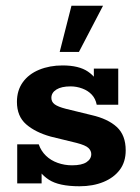

<svg xmlns="http://www.w3.org/2000/svg" viewBox="-20 -639 487 669"><path d="M257 10Q185 10 150 -13Q115 -36 103 -72L125 -80V0H40V-136H115Q123 -113 140 -96.5Q157 -80 181 -71.5Q205 -63 231 -63Q265 -63 281.5 -74Q298 -85 298 -102Q298 -114 288 -123.5Q278 -133 247 -141L157 -163Q103 -178 71 -206Q39 -234 39 -284Q39 -324 59.5 -352.5Q80 -381 116.5 -396Q153 -411 198 -411Q255 -411 286.5 -389.5Q318 -368 328 -334L307 -333V-400H392V-274H317Q313 -295 300 -309Q287 -323 267 -330.5Q247 -338 226 -338Q194 -338 176.5 -327Q159 -316 159 -298Q159 -284 170.5 -275.5Q182 -267 209 -260L299 -238Q356 -225 387 -196.5Q418 -168 418 -115Q418 -75 397.5 -47.5Q377 -20 340.5 -5Q304 10 257 10ZM188 -458 229 -619H339L255 -458Z"/></svg>

Font: Rokkitt
Style: Bold
Weight: 700
Designer: Vernon Adams
Foundry: Vernon Adams
Version: Version 3.103